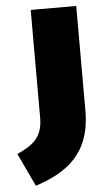

<svg xmlns="http://www.w3.org/2000/svg" viewBox="-124 -570 460 832"><g transform="rotate(-5 106.0 -153.5)"><path d="M240 -534H42V-65C42 22 -3 52 -70 83L-2 227C130 184 240 111 240 -77Z"/></g></svg>

Font: Fira Sans Heavy
Style: Regular
Weight: 900
Designer: bBox Type GmbH & Carrois Corporate GbR & Edenspiekermann AG
Foundry: bBox Type GmbH & Carrois Corporate GbR & Edenspiekermann AG
Version: Version 4.300;PS 004.300;hotconv 1.0.88;makeotf.lib2.5.64775